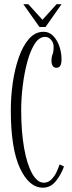

<svg xmlns="http://www.w3.org/2000/svg" viewBox="-20 -858 334 888"><path d="M178 10Q114.5 10 72.2 -80.5Q30 -171 30 -349Q30 -412 39.2 -476Q48.5 -540 67.2 -593.2Q86 -646.5 114.5 -678.8Q143 -711 181.5 -711Q207.5 -711 226 -692Q244.5 -673 254.5 -644Q264.5 -615 264.5 -584.5Q264.5 -562.5 258.5 -553.5Q252.5 -544.5 241.5 -544.5Q218 -544.5 218 -578.5Q218 -594.5 223 -606.2Q228 -618 228 -642Q228 -660.5 216.2 -674Q204.5 -687.5 188.5 -687.5Q161 -687.5 140.2 -654.8Q119.5 -622 105.8 -570.2Q92 -518.5 85 -460Q78 -401.5 78 -350Q78 -249 91.5 -173.2Q105 -97.5 128.8 -55.2Q152.5 -13 182.5 -13Q202 -13 216.8 -27.2Q231.5 -41.5 241 -61.2Q250.5 -81 255.5 -97.5L276 -88Q263 -51.5 238.8 -20.8Q214.5 10 178 10ZM162.5 -733 88 -838.5H111L176.5 -766.5L241.5 -838.5H264.5L190.5 -733Z"/></svg>

Font: Imbue 50pt ExtraLight
Style: Regular
Weight: 200
Designer: Tyler Finck
Foundry: Etcetera Type Company
Version: Version 1.102; ttfautohint (v1.8.3)